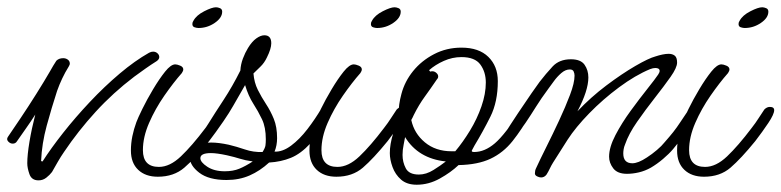

<svg xmlns="http://www.w3.org/2000/svg" viewBox="-34 -485 2149 528"><path d="M72 11Q53 11 47 -6Q41 -23 41 -36Q41 -59 47 -95Q53 -131 63 -170Q51 -151 37.5 -132Q24 -113 13 -97Q9 -90 1 -90Q-6 -90 -11.5 -96Q-17 -102 -12 -109Q1 -128 22.5 -160Q44 -192 66 -227Q88 -262 103 -288Q108 -297 112.5 -304.5Q117 -312 121 -318Q128 -325 140 -325Q147 -325 152.5 -321Q158 -317 158 -310Q158 -308 157 -306Q156 -304 155 -302Q145 -286 137 -269Q129 -252 123 -235Q108 -189 94.5 -139.5Q81 -90 79 -42L83 -41Q106 -77 139.5 -119.5Q173 -162 213 -204.5Q253 -247 295 -282.5Q337 -318 376 -340Q382 -343 387 -343Q394 -343 399 -338.5Q404 -334 404 -328Q404 -322 397 -317Q381 -307 365.5 -296Q350 -285 335 -274Q277 -230 229 -177.5Q181 -125 142 -67Q133 -54 125 -40Q117 -26 109 -12Q103 -4 93.5 3.5Q84 11 72 11Z M512 -408Q507 -408 501 -410Q495 -412 495 -419Q495 -424 498 -428Q506 -443 527.5 -454Q549 -465 560 -465Q565 -465 571 -462.5Q577 -460 577 -453Q577 -436 556.5 -422Q536 -408 512 -408ZM400 1Q366 1 346 -18Q326 -37 326 -71Q326 -91 330 -110.5Q334 -130 341 -149Q345 -160 357.5 -185.5Q370 -211 387 -239.5Q404 -268 420 -288Q436 -308 448 -308Q453 -308 461.5 -304.5Q470 -301 470 -294Q470 -290 466 -284Q443 -258 418 -222Q393 -186 376 -147Q359 -108 359 -72Q359 -26 403 -26Q433 -26 463.5 -55Q494 -84 531 -133Q542 -147 550.5 -160.5Q559 -174 566 -184Q573 -191 581 -191Q593 -191 593 -182Q593 -171 577 -147Q561 -123 541 -97Q502 -49 473 -24Q444 1 400 1Z M589 10Q540 10 514 -10Q488 -30 488 -52Q488 -68 501.5 -80.5Q515 -93 547 -93Q567 -93 595 -87Q616 -82 639.5 -74Q663 -66 688 -67Q695 -78 696 -85Q697 -92 697 -102Q697 -135 686.5 -157Q676 -179 662.5 -200Q649 -221 640 -251Q627 -229 607 -193.5Q587 -158 541 -97Q538 -92 529 -92Q514 -92 514 -105Q514 -108 518.5 -114Q523 -120 539 -145Q557 -174 581 -210.5Q605 -247 627 -291Q628 -308 634 -324Q640 -340 648 -353Q659 -371 671 -379.5Q683 -388 693 -388Q712 -388 712 -366Q712 -351 700 -327Q693 -312 682 -301.5Q671 -291 663 -283Q665 -258 675 -238Q685 -218 697.5 -199Q710 -180 719 -158Q728 -136 728 -105Q728 -85 721 -68Q743 -67 766.5 -84.5Q790 -102 811.5 -130Q833 -158 850 -187Q855 -194 863 -194Q868 -194 873 -191Q878 -188 878 -181Q878 -177 875 -171Q846 -119 819.5 -90.5Q793 -62 766 -51Q739 -40 706 -38Q681 -15 652.5 -2.5Q624 10 589 10ZM584 -14Q607 -14 624 -21Q641 -28 661 -41Q640 -44 626 -48.5Q612 -53 590 -58Q562 -64 546 -64Q517 -64 517 -50Q517 -39 536 -26.5Q555 -14 584 -14Z M1003 -408Q998 -408 992 -410Q986 -412 986 -419Q986 -424 989 -428Q997 -443 1018.5 -454Q1040 -465 1051 -465Q1056 -465 1062 -462.5Q1068 -460 1068 -453Q1068 -436 1047.5 -422Q1027 -408 1003 -408ZM891 1Q857 1 837 -18Q817 -37 817 -71Q817 -91 821 -110.5Q825 -130 832 -149Q836 -160 848.5 -185.5Q861 -211 878 -239.5Q895 -268 911 -288Q927 -308 939 -308Q944 -308 952.5 -304.5Q961 -301 961 -294Q961 -290 957 -284Q934 -258 909 -222Q884 -186 867 -147Q850 -108 850 -72Q850 -26 894 -26Q924 -26 954.5 -55Q985 -84 1022 -133Q1033 -147 1041.5 -160.5Q1050 -174 1057 -184Q1064 -191 1072 -191Q1084 -191 1084 -182Q1084 -171 1068 -147Q1052 -123 1032 -97Q993 -49 964 -24Q935 1 891 1Z M1112 23Q1085 23 1069 9Q1053 -5 1045.5 -25.5Q1038 -46 1038 -64Q1038 -88 1047 -117.5Q1056 -147 1063 -158Q1063 -161 1062.5 -164.5Q1062 -168 1062 -171Q1062 -198 1070 -227Q1079 -261 1102 -289.5Q1125 -318 1159.5 -336Q1194 -354 1235 -354Q1283 -354 1309 -328.5Q1335 -303 1335 -262Q1335 -205 1314.5 -164Q1294 -123 1271 -85Q1267 -77 1264 -72Q1261 -67 1270 -67Q1299 -67 1327 -91Q1355 -115 1398 -182Q1401 -187 1404 -190Q1407 -193 1413 -193H1415Q1426 -193 1428 -180Q1428 -177 1426 -173Q1401 -129 1375.5 -97Q1350 -65 1315 -48.5Q1280 -32 1227 -31Q1206 -11 1175.5 6Q1145 23 1112 23ZM1208 -69H1218Q1239 -94 1258.5 -126Q1278 -158 1290 -192.5Q1302 -227 1302 -258Q1302 -287 1287 -307.5Q1272 -328 1235 -328Q1210 -328 1186.5 -317.5Q1163 -307 1146 -292L1149 -288Q1151 -289 1155 -289Q1161 -289 1166 -284.5Q1171 -280 1171 -275Q1171 -272 1170 -270Q1169 -268 1167 -266Q1150 -241 1134 -219Q1118 -197 1104 -169Q1101 -162 1097 -155Q1105 -118 1134.5 -93.5Q1164 -69 1208 -69ZM1118 -5Q1138 -5 1158 -17.5Q1178 -30 1192 -41Q1116 -49 1080 -108Q1079 -101 1076 -87Q1073 -73 1073 -59Q1073 -39 1082 -22Q1091 -5 1118 -5Z M1454 3Q1449 3 1443 0Q1437 -3 1437 -8Q1437 -16 1440 -22Q1451 -46 1468.5 -81Q1486 -116 1503.5 -153.5Q1521 -191 1533.5 -224Q1546 -257 1546 -277Q1546 -283 1543.5 -288.5Q1541 -294 1533 -294Q1521 -294 1509.5 -284Q1498 -274 1489 -261.5Q1480 -249 1474 -241Q1454 -214 1440 -191.5Q1426 -169 1411.5 -147.5Q1397 -126 1376 -100Q1373 -96 1369.5 -93.5Q1366 -91 1360 -91Q1354 -91 1349.5 -97Q1345 -103 1348 -108Q1370 -143 1391 -174.5Q1412 -206 1428 -229Q1444 -252 1450 -260Q1467 -282 1485.5 -302Q1504 -322 1536 -322Q1563 -322 1573.5 -307Q1584 -292 1584 -272Q1584 -236 1554 -179Q1591 -218 1633.5 -250Q1676 -282 1713 -303.5Q1750 -325 1769 -330Q1778 -333 1787.5 -335Q1797 -337 1805 -337Q1815 -337 1821.5 -332Q1828 -327 1828 -313Q1828 -299 1810 -273.5Q1792 -248 1766.5 -215.5Q1741 -183 1718 -150Q1695 -117 1685 -88Q1682 -81 1681 -74.5Q1680 -68 1680 -63Q1680 -36 1705 -36Q1721 -36 1745 -52Q1759 -61 1772.5 -72.5Q1786 -84 1793 -93Q1808 -110 1817.5 -122Q1827 -134 1836.5 -148.5Q1846 -163 1861 -185Q1864 -190 1867 -192Q1870 -194 1877 -194Q1888 -194 1888 -180Q1888 -174 1879 -159.5Q1870 -145 1857.5 -127.5Q1845 -110 1833.5 -95.5Q1822 -81 1817 -75Q1806 -62 1789.5 -48Q1773 -34 1756 -24Q1740 -15 1723 -11Q1706 -7 1690 -7Q1664 -7 1652.5 -22Q1641 -37 1641 -54Q1641 -80 1658.5 -113.5Q1676 -147 1700.5 -180.5Q1725 -214 1746.5 -241Q1768 -268 1776 -280Q1778 -283 1779 -285.5Q1780 -288 1780 -290Q1780 -298 1768 -298Q1762 -298 1754 -295Q1713 -278 1668.5 -245Q1624 -212 1586.5 -173.5Q1549 -135 1527 -101L1487 -38Q1482 -30 1478 -21.5Q1474 -13 1469 -5Q1463 3 1454 3Z M2014 -408Q2009 -408 2003 -410Q1997 -412 1997 -419Q1997 -424 2000 -428Q2008 -443 2029.5 -454Q2051 -465 2062 -465Q2067 -465 2073 -462.5Q2079 -460 2079 -453Q2079 -436 2058.5 -422Q2038 -408 2014 -408ZM1902 1Q1868 1 1848 -18Q1828 -37 1828 -71Q1828 -91 1832 -110.5Q1836 -130 1843 -149Q1847 -160 1859.5 -185.5Q1872 -211 1889 -239.5Q1906 -268 1922 -288Q1938 -308 1950 -308Q1955 -308 1963.5 -304.5Q1972 -301 1972 -294Q1972 -290 1968 -284Q1945 -258 1920 -222Q1895 -186 1878 -147Q1861 -108 1861 -72Q1861 -26 1905 -26Q1935 -26 1965.5 -55Q1996 -84 2033 -133Q2044 -147 2052.5 -160.5Q2061 -174 2068 -184Q2075 -191 2083 -191Q2095 -191 2095 -182Q2095 -171 2079 -147Q2063 -123 2043 -97Q2004 -49 1975 -24Q1946 1 1902 1Z"/></svg>

Font: Ms Madi
Style: Regular
Weight: 400
Designer: Robert E. Leuschke
Foundry: Robert E. Leuschke
Version: Version 1.010; ttfautohint (v1.8.3)